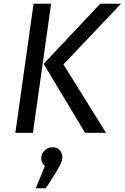

<svg xmlns="http://www.w3.org/2000/svg" viewBox="-20 -709 666 1025"><path d="M276.9 213.9 225.1 295.9H170.9L219.2 178.2Q200.2 159.2 200.2 135.3Q200.2 111.3 218.3 94.2Q236.3 77.1 260.7 77.1Q285.2 77.1 299.1 93Q313 108.9 313 132.8Q313 156.7 276.9 213.9ZM318.8 -365.2 545.9 0H434.1L212.9 -368.2L515.1 -689H626ZM155.8 0H62L159.2 -689H252.9Z"/></svg>

Font: FiraSans-Italic
Style: Italic
Weight: 400
Italic angle: -8°
Designer: Carrois Corporate & Edenspiekermann AG
Foundry: Carrois Corporate GbR & Edenspiekermann AG
Version: Version 3.106;PS 003.106;hotconv 1.0.70;makeotf.lib2.5.58329